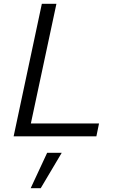

<svg xmlns="http://www.w3.org/2000/svg" viewBox="-20 -720 640 1014"><path d="M52 0 201 -700H278L143 -68H503L489 0ZM142 274 229 87H306L195 274Z"/></svg>

Font: Red Hat Mono
Style: Italic
Weight: 400
Italic angle: -12°
Monospace: yes
Designer: Pentagram, MCKL
Foundry: MCKL
Version: Version 1.030